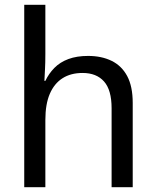

<svg xmlns="http://www.w3.org/2000/svg" viewBox="-20 -780 649 800"><path d="M169 -555Q169 -518 167.5 -491.5Q166 -465 165 -443H169Q183 -473 206.5 -497Q230 -521 265 -534Q300 -547 347 -547Q403 -547 445 -526.5Q487 -506 510 -463Q533 -420 533 -351V0H445V-329Q445 -405 413.5 -440.5Q382 -476 324 -476Q275 -476 240.5 -454Q206 -432 187.5 -389Q169 -346 169 -280V0H81V-760H169Z"/></svg>

Font: Noto Sans Hebrew Thin
Style: Regular
Weight: 400
Version: Version 3.001